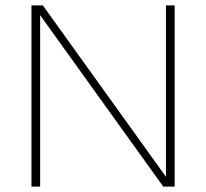

<svg xmlns="http://www.w3.org/2000/svg" viewBox="-20 -688 760 708"><path d="M96 0V-668H138L592 -36V-668H624V0H582L128 -632V0Z"/></svg>

Font: Gantari Thin
Style: Regular
Weight: 250
Designer: Anugrah Pasau
Foundry: Lafontype
Version: Version 1.000